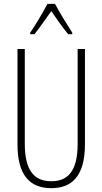

<svg xmlns="http://www.w3.org/2000/svg" viewBox="-20 -969 533 999"><path d="M266 -949H227C204 -905 161 -833 137 -799V-791H159C185 -822 220 -875 247 -911C274 -872 307 -823 335 -791H356V-799C340 -823 291 -902 266 -949ZM422 -218V-714H384V-221C384 -73 329 -26 247 -26C160 -26 109 -79 109 -221V-714H71V-218C71 -60 133 10 247 10C348 10 422 -46 422 -218Z"/></svg>

Font: Noto Sans Thai Looped ExtraCondensed ExtraLight
Style: Regular
Weight: 200
Width: 2
Designer: Sasikarn Vongin, Ben Mitchell
Foundry: The Fontpad Ltd
Version: Version 1.001